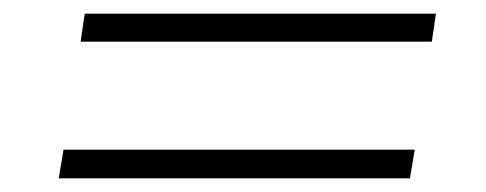

<svg xmlns="http://www.w3.org/2000/svg" viewBox="-20 -426 711 281"><path d="M98 -365 104 -406H618L612 -365ZM66 -165 73 -207H587L580 -165Z"/></svg>

Font: Nunito Sans 10pt SemiExpanded ExtraLight
Style: Italic
Weight: 250
Width: 6
Italic angle: -9°
Designer: Vernon Adams
Foundry: Vernon Adams
Version: Version 3.101;gftools[0.9.27]